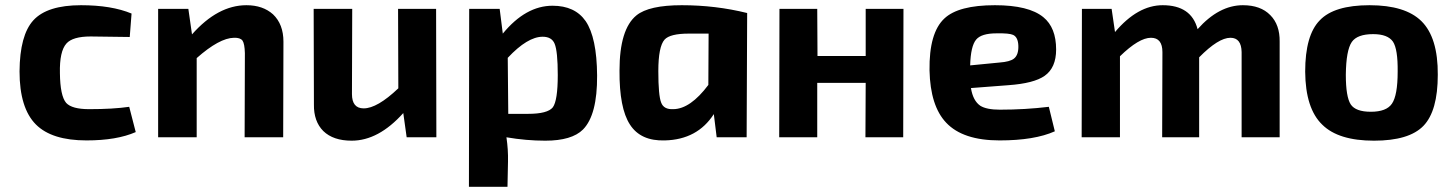

<svg xmlns="http://www.w3.org/2000/svg" viewBox="-20 -527 5563 737"><path d="M501 -20Q428 12 312 12Q179 12 118 -49Q55 -112 55 -253Q56 -392 108 -449Q161 -507 291 -507Q408 -507 485 -475L478 -385Q361 -387 328 -387Q259 -387 235 -360Q208 -330 210 -246Q211 -159 234 -132Q256 -108 322 -108Q414 -108 476 -117Z M717 -395Q816 -507 926 -507Q989 -507 1028 -472Q1068 -434 1068 -367L1067 0H919L920 -323Q919 -359 911 -371Q902 -383 878 -382Q822 -381 735 -304V0H587V-493H703Z M1655 0H1541L1528 -93Q1433 13 1330 13Q1259 13 1221 -24Q1184 -61 1185 -126L1184 -493H1332L1331 -166Q1331 -111 1376 -111Q1428 -111 1509 -188L1508 -493H1654Z M1910 -398Q1998 -505 2101 -505Q2187 -505 2228 -446Q2271 -383 2272 -237Q2273 -86 2218 -30Q2175 13 2073 13Q2000 13 1924 0Q1931 47 1930 93L1928 190H1780L1781 -493H1898ZM2007 -90Q2082 -90 2102 -115Q2121 -141 2121 -239Q2121 -330 2109 -359Q2098 -386 2063 -386Q2005 -386 1929 -305L1931 -90Z M2731 0 2720 -89Q2657 9 2532 12Q2439 15 2398 -49Q2357 -112 2358 -256Q2358 -415 2423 -468Q2471 -507 2597 -507Q2727 -507 2848 -477L2846 0ZM2624 -398Q2552 -398 2531 -375Q2507 -348 2507 -254Q2507 -160 2518 -133Q2528 -106 2565 -108Q2630 -109 2699 -201L2700 -398Z M3447 0H3302L3303 -209H3117V0H2971L2972 -493H3117L3118 -312H3303V-493H3448Z M4029 -23Q3951 12 3817 12Q3676 12 3612 -56Q3551 -120 3548 -257Q3546 -401 3605 -456Q3659 -507 3799 -507Q3929 -507 3985 -461Q4034 -421 4034 -337Q4034 -267 3990 -236Q3949 -207 3851 -200L3707 -189Q3715 -140 3743 -121Q3767 -106 3818 -106Q3915 -106 4006 -117ZM3817 -287Q3857 -290 3872 -302Q3890 -316 3889 -351Q3888 -384 3869 -393Q3854 -400 3805 -399Q3747 -399 3727 -375Q3706 -350 3704 -276Z M4260 -404Q4347 -507 4443 -507Q4553 -507 4577 -415Q4659 -507 4751 -507Q4819 -507 4856 -469Q4893 -432 4892 -367V0H4746V-327Q4745 -382 4703 -382Q4657 -382 4583 -307V0H4441L4442 -327Q4442 -382 4398 -382Q4352 -382 4279 -311V0H4132L4133 -493H4247Z M5436 -446Q5500 -383 5499 -240Q5499 -101 5444 -44Q5389 13 5254 13Q5118 13 5056 -48Q4991 -110 4990 -252Q4990 -392 5046 -449Q5101 -507 5237 -507Q5374 -507 5436 -446ZM5169 -366Q5147 -334 5146 -240Q5146 -155 5165 -126Q5184 -98 5242 -98Q5302 -98 5323 -129Q5345 -161 5345 -252Q5346 -338 5327 -367Q5307 -396 5251 -396Q5190 -396 5169 -366Z"/></svg>

Font: Taylor Sans Bold LRS
Style: Bold
Weight: 700
Italic angle: -8°
Designer: Natanael Gama
Version: Version 1.001 September 8, 2015